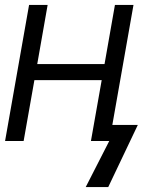

<svg xmlns="http://www.w3.org/2000/svg" viewBox="-26 -570 646 776"><path d="M415.5 0H341.5L385 -246H113L69.5 0H-5.5L91.5 -550H166.5L124.5 -311H396.5L438.5 -550H513.5L428 -65H531L411.5 186H320.5Z"/></svg>

Font: JuliaMono SemiBoldItalic
Style: Regular
Weight: 600
Italic angle: -9°
Monospace: yes
Designer: cormullion
Foundry: corm
Version: Version 0.049; ttfautohint (v1.8.4)